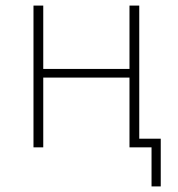

<svg xmlns="http://www.w3.org/2000/svg" viewBox="-20 -528 637 688"><path d="M523 140V0H444V-250H135V0H100V-508H135V-281H444V-508H479V-31H556V140Z"/></svg>

Font: IBM Plex Sans ExtraLight
Style: Regular
Weight: 250
Designer: Mike Abbink, Paul van der Laan, Pieter van Rosmalen
Foundry: Bold Monday
Version: Version 3.201